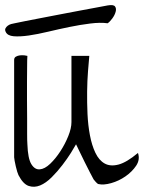

<svg xmlns="http://www.w3.org/2000/svg" viewBox="-20 -722 552 736"><path d="M50.8 -50.8Q48.8 -54.7 45.9 -64Q43 -73.2 40.5 -84.5Q38.1 -95.7 36.1 -105.5Q34.2 -115.2 34.2 -119.1V-492.2Q34.2 -501 41 -504.9Q47.9 -508.8 56.6 -509.8Q65.4 -510.7 73.7 -509.8Q82 -508.8 85 -507.8Q84 -495.1 84 -468.8Q84 -442.4 83.5 -409.2Q83 -376 83.5 -338.9Q84 -301.8 84 -267.6V-208Q84 -181.6 85 -168.9Q86.9 -114.3 100.1 -92.8Q113.3 -71.3 132.3 -72.8Q151.4 -74.2 172.4 -94.2Q193.4 -114.3 211.4 -142.1Q229.5 -169.9 241.7 -200.2Q253.9 -230.5 253.9 -253.9V-507.8H322.3Q320.3 -485.4 317.4 -449.2Q314.5 -413.1 314 -371.1Q313.5 -329.1 315.4 -285.6Q317.4 -242.2 324.7 -203.6Q332 -165 345.7 -136.2Q359.4 -107.4 381.3 -95.2Q403.3 -83 434.6 -91.3Q465.8 -99.6 508.8 -135.7Q517.6 -110.4 502 -86.9Q486.3 -63.5 460.9 -45.9Q435.5 -28.3 406.2 -20Q377 -11.7 356.4 -16.6Q353.5 -17.6 347.2 -24.4Q340.8 -31.2 338.9 -34.2Q335 -41 325.2 -60.1Q315.4 -79.1 304.7 -100.6Q293.9 -122.1 284.7 -141.6Q275.4 -161.1 271.5 -168.9Q265.6 -158.2 252 -136.2Q238.3 -114.3 219.2 -89.4Q200.2 -64.5 178.2 -42.5Q156.2 -20.5 133.8 -11.2Q111.3 -2 89.8 -9.3Q68.4 -16.6 50.8 -50.8ZM2 -599.6Q-2 -607.4 1 -613.3Q3.9 -619.1 9.8 -623.5Q15.6 -627.9 22.9 -629.9Q30.3 -631.8 36.1 -632.8Q48.8 -635.7 76.7 -641.1Q104.5 -646.5 139.6 -653.3Q174.8 -660.2 213.4 -667.5Q252 -674.8 287.6 -681.6Q323.2 -688.5 351.1 -693.4Q378.9 -698.2 392.6 -701.2Q415 -705.1 420.9 -697.3Q426.8 -689.5 423.3 -676.8Q419.9 -664.1 410.6 -651.4Q401.4 -638.7 392.6 -632.8Q364.3 -636.7 325.7 -631.8Q287.1 -627 246.6 -618.7Q206.1 -610.4 165 -600.6Q124 -590.8 90.3 -585.9Q56.6 -581.1 32.7 -583Q8.8 -585 2 -599.6Z"/></svg>

Font: Over the Rainbow
Style: Regular
Weight: 400
Designer: Kimberly Geswein
Foundry: Kimberly Geswein
Version: Version 1.002 2010